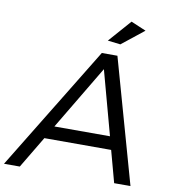

<svg xmlns="http://www.w3.org/2000/svg" viewBox="-143 -983 961 1066"><g transform="rotate(10 337.0 -450.0)"><path d="M379.5 -700H467.5L664.5 0H572.5L524 -179H147.5L40.5 0H-48.5ZM400.5 -773.5 512 -900 597 -864 472.5 -765ZM191 -252.5H504.5L406.5 -613.5Z"/></g></svg>

Font: Argentum Sans Light
Style: Italic
Weight: 300
Italic angle: -11.3°
Designer: Julieta Ulanovsky (font), Owen Earl (portions from Jones font), Cristiano Sobral (main changes and remaster)
Foundry: Julieta Ulanovsky (font), Owen Earl (portions from Jones font), Cristiano Sobral (main changes and remaster)
Version: Version 3.127